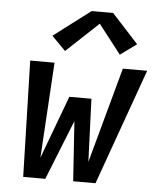

<svg xmlns="http://www.w3.org/2000/svg" viewBox="-54 -810 708 857"><g transform="rotate(5 300.0 -382.0)"><path d="M82 0 68 -520H177L151 -92L256 -374H355L366 -92L483 -520H592L406 0H306L288 -268L181 0ZM219 -576 157 -639 322 -764H418L537 -634L464 -581L363 -711Z"/></g></svg>

Font: Iosevka SS04 SmBd Ex Obl
Style: Regular
Weight: 600
Width: 7
Italic angle: -9°
Monospace: yes
Designer: Belleve Invis
Foundry: Belleve Invis
Version: Version 19.0.0; ttfautohint (v1.8.4)